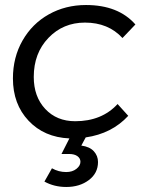

<svg xmlns="http://www.w3.org/2000/svg" viewBox="-20 -549 602 765"><path d="M225 64.5 256.5 2.5Q156 -2 93.8 -68Q31.5 -134 31.5 -236.5Q31.5 -320.5 69.8 -387.5Q108 -454.5 174.5 -491.8Q241 -529 322.5 -529Q451.5 -529 519.5 -451.5L468 -397.5Q411.5 -459 318.5 -459Q231.5 -459 173 -398Q114.5 -337 114.5 -242.5Q114.5 -164 160.2 -115Q206 -66 279.5 -66Q385.5 -66 448.5 -134.5L491 -87.5Q425.5 -16.5 321.5 -1.5L304 31Q337.5 35.5 354 53.8Q370.5 72 370.5 96.5Q370.5 141 334 168.5Q297.5 196 244 196Q196 196 157 174.5L187 121.5Q213.5 136.5 243.5 136.5Q268.5 136.5 284.5 123.8Q300.5 111 300.5 95.5Q300.5 82 288.5 73.2Q276.5 64.5 255 64.5Z"/></svg>

Font: Argentum Sans Light
Style: Italic
Weight: 300
Italic angle: -11.3°
Designer: Julieta Ulanovsky (font), Owen Earl (portions from Jones font), Cristiano Sobral (main changes and remaster)
Foundry: Julieta Ulanovsky (font), Owen Earl (portions from Jones font), Cristiano Sobral (main changes and remaster)
Version: Version 3.127